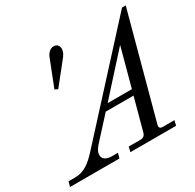

<svg xmlns="http://www.w3.org/2000/svg" viewBox="-202 -903 1095 1077"><g transform="rotate(-30 346.0 -365.0)"><path d="M-44 0H276L285 -32H243C224 -32 188 -39 188 -72C188 -98 204 -116 226 -140L341 -266H521L465 -59C460 -41 449 -32 431 -32H355L347 0H643L651 -32H575C557 -32 551 -41 556 -59L736 -726H712L147 -108C108 -67 68 -32 8 -32H-35ZM374 -302 598 -550 531 -302ZM154 -518 173 -508 279 -641C290 -654 304 -673 304 -695C304 -711 296 -730 269 -730C253 -730 232 -716 221 -689Z"/></g></svg>

Font: Old Standard
Style: Italic
Weight: 400
Italic angle: -15.2°
Designer: Alexey Kryukov <alexios@thessalonica.org.ru>
Version: Version 2.0